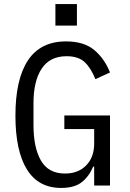

<svg xmlns="http://www.w3.org/2000/svg" viewBox="-20 -914 640 946"><path d="M444 -93H439Q419 -45 383 -16.5Q347 12 281 12Q169 12 112.5 -79.5Q56 -171 56 -344Q56 -524 118 -617Q180 -710 305 -710Q394 -710 444.5 -667.5Q495 -625 522 -557L450 -524Q428 -579 397 -608Q366 -637 308 -637Q226 -637 185.5 -576Q145 -515 145 -406V-298Q145 -186 182 -122.5Q219 -59 300 -59Q366 -59 405 -99.5Q444 -140 444 -206V-278H297V-345H522V0H444ZM359 -894V-788H253V-894Z"/></svg>

Font: iA Writer Duo V
Style: Regular
Weight: 400
Designer: Mike Abbink, Paul van der Laan, Pieter van Rosmalen, Oliver Reichenstein
Foundry: Information Architects Inc.
Version: Version 2.000